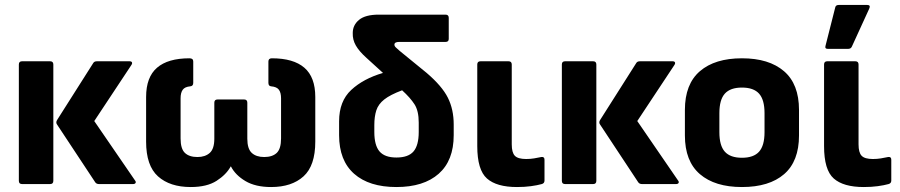

<svg xmlns="http://www.w3.org/2000/svg" viewBox="-20 -742 3627 774"><path d="M379 0Q369 0 364 -7L210 -240Q204 -248 210 -258L356 -488Q360 -495 371 -495H502Q510 -495 512 -490.5Q514 -486 509 -479L360 -254L524 -15Q529 -9 526.5 -4.5Q524 0 516 0ZM69 0Q56 0 56 -13V-482Q56 -495 69 -495H182Q195 -495 195 -482V-13Q195 0 182 0Z M749 12Q665 12 617 -31Q569 -74 569 -171V-351Q569 -431 613 -469Q657 -507 744 -507Q759 -507 759 -494V-408Q759 -395 747 -394Q725 -392 716.5 -380Q708 -368 708 -346V-184Q708 -142 725.5 -125.5Q743 -109 776 -109Q807 -109 825.5 -125.5Q844 -142 844 -183V-328Q844 -341 857 -341H964Q977 -341 977 -328V-183Q977 -142 995 -125.5Q1013 -109 1045 -109Q1078 -109 1095.5 -125.5Q1113 -142 1113 -184V-346Q1113 -368 1104.5 -380Q1096 -392 1073 -394Q1062 -395 1062 -408V-494Q1062 -507 1076 -507Q1163 -507 1207 -469Q1251 -431 1251 -351V-171Q1251 -74 1203.5 -31Q1156 12 1073 12Q1010 12 969.5 -12Q929 -36 911 -71H910Q892 -38 853 -13Q814 12 749 12Z M1578 12Q1468 12 1407.5 -41.5Q1347 -95 1347 -197V-253Q1347 -334 1396 -379.5Q1445 -425 1524 -448L1457 -509Q1428 -535 1414.5 -558.5Q1401 -582 1402 -609Q1402 -641 1427.5 -662Q1453 -683 1507 -683H1776Q1789 -683 1789 -670V-585Q1789 -573 1776 -573H1589Q1570 -573 1570 -562Q1570 -556 1576 -550.5Q1582 -545 1591 -537L1700 -448Q1762 -395 1785.5 -348Q1809 -301 1809 -240V-197Q1809 -95 1748.5 -41.5Q1688 12 1578 12ZM1489 -210Q1489 -156 1510 -131.5Q1531 -107 1578 -107Q1626 -107 1647 -131.5Q1668 -156 1668 -210V-248Q1668 -295 1651 -321.5Q1634 -348 1601 -378Q1553 -360 1529 -341Q1505 -322 1497 -297Q1489 -272 1489 -238Z M2064 12Q1982 12 1943 -22.5Q1904 -57 1904 -153V-482Q1904 -495 1917 -495H2030Q2043 -495 2043 -482V-160Q2043 -127 2055.5 -114Q2068 -101 2101 -101Q2118 -101 2133 -103.5Q2148 -106 2162 -109Q2175 -111 2175 -98V-14Q2175 -3 2164 0Q2146 5 2120.5 8.5Q2095 12 2064 12Z M2568 0Q2558 0 2553 -7L2399 -240Q2393 -248 2399 -258L2545 -488Q2549 -495 2560 -495H2691Q2699 -495 2701 -490.5Q2703 -486 2698 -479L2549 -254L2713 -15Q2718 -9 2715.5 -4.5Q2713 0 2705 0ZM2258 0Q2245 0 2245 -13V-482Q2245 -495 2258 -495H2371Q2384 -495 2384 -482V-13Q2384 0 2371 0Z M2971 12Q2862 12 2801.5 -40Q2741 -92 2741 -196V-299Q2741 -403 2801.5 -455Q2862 -507 2971 -507Q3080 -507 3140.5 -455Q3201 -403 3201 -299V-196Q3201 -92 3141 -40Q3081 12 2971 12ZM2971 -106Q3018 -106 3040 -130.5Q3062 -155 3062 -209V-286Q3062 -340 3040 -364.5Q3018 -389 2971 -389Q2924 -389 2902 -364.5Q2880 -340 2880 -286V-209Q2880 -155 2902 -130.5Q2924 -106 2971 -106Z M3462 12Q3380 12 3341 -22.5Q3302 -57 3302 -153V-482Q3302 -495 3315 -495H3428Q3441 -495 3441 -482V-160Q3441 -127 3453.5 -114Q3466 -101 3499 -101Q3516 -101 3531 -103.5Q3546 -106 3560 -109Q3573 -111 3573 -98V-14Q3573 -3 3562 0Q3544 5 3518.5 8.5Q3493 12 3462 12ZM3317 -545Q3304 -545 3308 -558L3347 -712Q3349 -722 3361 -722H3476Q3491 -722 3484 -707L3414 -554Q3410 -545 3399 -545Z"/></svg>

Font: Sofia Sans ExtraBold
Style: Regular
Weight: 800
Designer: Botio Nikoltchev, Ani Petrova
Foundry: lettersoup
Version: Version 4.101; ttfautohint (v1.8.4.7-5d5b)